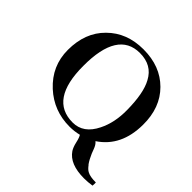

<svg xmlns="http://www.w3.org/2000/svg" viewBox="-192 -760 1087 1087"><g transform="rotate(45 351.0 -216.5)"><path d="M532 -286C533 -219 521 -161 496 -111C465 -48 421 -17 364 -17C241 -17 180 -107 180 -286C179 -472 238 -565 355 -565C420 -565 466 -539 494 -486C519 -441 531 -374 532 -286ZM530 -34C613 -89 654 -174 655 -289C656 -382 628 -456 573 -511C518 -566 446 -594 355 -594C266 -594 194 -566 138 -510C82 -455 54 -381 54 -289C54 -203 86 -131 150 -72C211 -16 284 12 368 12C393 12 418 9 442 3C447 10 453 25 458 48C463 71 470 87 477 98C505 140 557 161 633 161C655 161 676 159 695 156C695 163 698 151 697 130C666 130 643 126 629 118C618 113 608 103 597 88H596C584 71 574 52 565 31C565 31 562 22 555 5C549 -12 541 -25 530 -34Z"/></g></svg>

Font: GFS Nicefore
Style: Regular
Weight: 400
Designer: George Matthiopoulos
Foundry: George Matthiopoulos
Version: Version 1.0